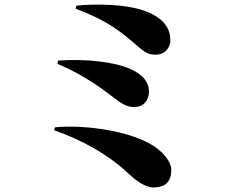

<svg xmlns="http://www.w3.org/2000/svg" viewBox="-20 -772 1040 843"><path d="M654 51C714 51 732 17 732 -25C732 -64 693 -111 636 -142C521 -205 331 -224 221 -213L218 -200C344 -156 453 -93 533 -20C577 22 617 51 654 51ZM569 -302C614 -302 634 -335 634 -370C634 -424 588 -456 538 -475C488 -495 373 -516 235 -506L232 -492C361 -437 435 -376 469 -351C516 -315 536 -302 569 -302ZM666 -532C712 -533 728 -573 728 -594C728 -643 704 -685 636 -716C543 -758 384 -755 315 -747L312 -734C420 -692 476 -662 565 -586C610 -548 623 -531 666 -532Z"/></svg>

Font: GenKiMin2 TW H
Style: Regular
Weight: 900
Version: Version 2.100;PS 2.1;hotconv 16.6.51;makeotf.lib2.5.65220 DE